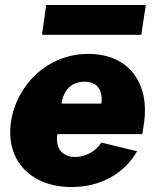

<svg xmlns="http://www.w3.org/2000/svg" viewBox="-20 -743 631 773"><path d="M567 -723H166L149 -603H549ZM211 -203H553L560 -248C582 -401 505 -526 335 -526C170 -526 45 -399 24 -251C2 -95 106 10 268 10C382 10 478 -41 532 -134L388 -169C366 -134 324 -111 283 -111C236 -111 201 -141 211 -203ZM228 -326C235 -377 265 -414 320 -414C374 -414 395 -377 388 -326Z"/></svg>

Font: United Sans Black
Style: Italic
Weight: 900
Italic angle: -8°
Designer: Pablo Impallari, Rodrigo Fuenzalida (Modified by Dan O. Williams)
Version: Version 1.000;PS 001.000;hotconv 1.0.88;makeotf.lib2.5.64775